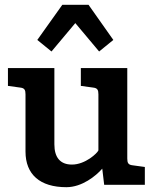

<svg xmlns="http://www.w3.org/2000/svg" viewBox="-20 -768 647 798"><path d="M389 -143C385 -132 335 -84 279 -84C230 -84 206 -114 206 -168V-485H13V-411L64 -404C82 -402 86 -394 86 -376V-138C86 -43 146 10 256 10C321 10 379 -37 405 -67L413 0H582V-74L531 -81C513 -83 509 -91 509 -109V-485H316V-411L367 -404C385 -402 389 -394 389 -376ZM239 -748 135 -602 194 -554 293 -672 392 -554 451 -602 348 -748Z"/></svg>

Font: Enriqueta
Style: Bold
Weight: 700
Designer: Viviana Monsalve, Gustavo Ibarra
Foundry: Viviana Monsalve, Gustavo Ibarra
Version: Version 1.002